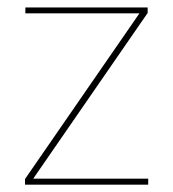

<svg xmlns="http://www.w3.org/2000/svg" viewBox="-20 -506 475 526"><path d="M71 -16.5H386V0H48.5V-15.5L362 -469.5H49.5V-485.5H384.5V-470.5Z"/></svg>

Font: Anek Kannada Thin
Style: Regular
Weight: 250
Version: Version 1.003